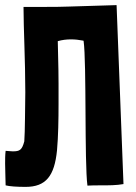

<svg xmlns="http://www.w3.org/2000/svg" viewBox="-20 -726 531 751"><path d="M203 -138C208 -193 209 -260 209 -319C209 -348 209 -376 209 -398C209 -474 206 -535 206 -565C223 -570 241 -572 258 -572C274 -572 290 -570 306 -567L307 -566C319 -480 310 -89 322 0H323C337 -1 356 -1 377 -1C405 -1 436 -1 463 -6L436 -706C221 -700 240 -699 162 -699H75H72V-698C72 -617 79 -487 79 -365C78 -312 78 -209 75 -173C66 -139 57 -134 30 -134C21 -134 8 -136 2 -136C0 -119 0 -102 0 -86C0 -54 2 -26 2 -1C17 3 46 5 80 5C160 5 193 -38 203 -138Z"/></svg>

Font: HEYCLAY
Style: Regular
Weight: 400
Designer: Marcelo Magalhaes
Foundry: Marcelo Magalhães
Version: Version 1.300;hotconv 1.0.109;makeotfexe 2.5.65596